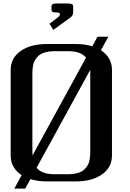

<svg xmlns="http://www.w3.org/2000/svg" viewBox="-20 -1045 748 1106"><path d="M401.4 -1004.4V-973.1Q400.9 -956.5 387.7 -945.8L287.6 -873L265.1 -908.2L316.4 -947.3Q325.2 -956.1 325.2 -962.4Q325.2 -973.1 307.6 -973.1Q286.6 -973.1 281.5 -977.3Q276.4 -981.4 276.4 -993.7V-1004.4Q276.4 -1009.8 276.9 -1012.2Q277.3 -1014.6 280 -1018.3Q282.7 -1022 289.6 -1023.4Q296.4 -1024.9 307.6 -1024.9H370.1Q384.8 -1024.9 391.8 -1022Q398.9 -1019 400.1 -1015.6Q401.4 -1012.2 401.4 -1004.4ZM375 -41.5Q399.9 -41.5 419.9 -46.4Q439.9 -51.3 452.6 -58.8Q465.3 -66.4 474.6 -78.1Q483.9 -89.8 488.8 -100.3Q493.7 -110.8 496.3 -125.5Q499 -140.1 499.5 -149.9Q500 -159.7 500 -172.9V-618.7Q500 -633.8 499.5 -642.1L190.9 -78.6Q221.2 -41.5 291.5 -41.5ZM167.5 -149.9 475.6 -712.9Q445.3 -750 375 -750H291.5Q266.6 -750 246.6 -745.1Q226.6 -740.2 213.9 -732.7Q201.2 -725.1 191.9 -713.4Q182.6 -701.7 177.7 -691.2Q172.9 -680.7 170.2 -666Q167.5 -651.4 167 -641.6Q166.5 -631.8 166.5 -618.7V-172.9Q166.5 -165.5 167.5 -149.9ZM604 -833.5 561.5 -755.4Q625 -714.4 625 -641.6V-149.9Q625 -80.6 567.6 -40.3Q510.3 0 416.5 0H250Q197.3 0 155.3 -13.2L125 41.5H62.5L105 -36.1Q41.5 -77.1 41.5 -149.9V-641.6Q41.5 -710.9 98.9 -751.2Q156.2 -791.5 250 -791.5H416.5Q469.7 -791.5 511.7 -778.3L541.5 -833.5Z"/></svg>

Font: Gputeks
Style: Bold
Weight: 600
Width: 8
Version: Version 0.9